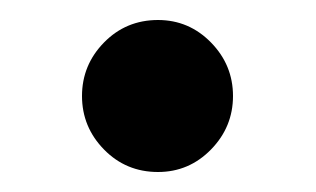

<svg xmlns="http://www.w3.org/2000/svg" viewBox="-20 -403 316 192"><path d="M138 -231Q106 -231 84 -253.5Q62 -276 62 -307Q62 -338 84 -360.5Q106 -383 138 -383Q169 -383 191 -360.5Q213 -338 213 -307Q213 -276 191 -253.5Q169 -231 138 -231Z"/></svg>

Font: Lisu Bosa ExtraBold
Style: Regular
Weight: 800
Designer: David Morse, Annie Olsen, Victor Gaultney, Frank Grießhammer (Latin)
Foundry: SIL International
Version: Version 2.000